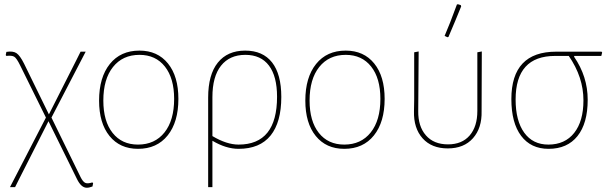

<svg xmlns="http://www.w3.org/2000/svg" viewBox="-20 -695 2881 903"><path d="M27 185 196 -142 75 -387Q58 -422 46.5 -428.5Q35 -435 10 -432L7 -436L10 -451Q41 -456 57.5 -445Q74 -434 93 -396L210 -157L338 -410L359 -452H383L222 -142L359 138Q370 160 381 165Q392 170 414 163L418 166L415 182Q400 188 388 188Q362 188 342 147L208 -125L72 143L51 185Z M636 -457Q721 -457 770 -396.5Q819 -336 819 -230Q819 -121 768.5 -58Q718 5 629 5Q544 5 495 -55.5Q446 -116 446 -222Q446 -331 496.5 -394Q547 -457 636 -457ZM636 -437Q557 -437 511.5 -380Q466 -323 466 -222Q466 -125 509.5 -70Q553 -15 629 -15Q708 -15 753.5 -72Q799 -129 799 -230Q799 -327 755.5 -382Q712 -437 636 -437Z M959 185V-236Q959 -344 1004.5 -400.5Q1050 -457 1133 -457Q1216 -457 1259.5 -401.5Q1303 -346 1303 -239Q1303 -120 1252.5 -57.5Q1202 5 1102 5Q1043 5 979 -33V185ZM979 -238V-55Q1046 -15 1102 -15Q1283 -15 1283 -240Q1283 -336 1245 -386.5Q1207 -437 1134 -437Q1060 -437 1019.5 -386Q979 -335 979 -238Z M1606 -457Q1691 -457 1740 -396.5Q1789 -336 1789 -230Q1789 -121 1738.5 -58Q1688 5 1599 5Q1514 5 1465 -55.5Q1416 -116 1416 -222Q1416 -331 1466.5 -394Q1517 -457 1606 -457ZM1606 -437Q1527 -437 1481.5 -380Q1436 -323 1436 -222Q1436 -125 1479.5 -70Q1523 -15 1599 -15Q1678 -15 1723.5 -72Q1769 -129 1769 -230Q1769 -327 1725.5 -382Q1682 -437 1606 -437Z M2129 -674 2134 -675 2147 -671 2149 -665Q2125 -605 2089 -521L2084 -520L2071 -526Q2095 -581 2129 -674ZM1927 -172 1928 -229V-449L1949 -453L1947 -173Q1946 -101 1983 -58.5Q2020 -16 2087 -16Q2153 -16 2189 -58Q2225 -100 2225 -173V-449L2246 -453L2245 -172Q2247 -93 2204.5 -45Q2162 3 2086 3Q2010 3 1967.5 -44.5Q1925 -92 1927 -172Z M2560 5Q2477 5 2431 -56Q2385 -117 2385 -229Q2385 -452 2596 -452H2809L2812 -448L2808 -432H2681L2680 -428Q2744 -335 2744 -226Q2744 -115 2696 -55Q2648 5 2560 5ZM2559 -15Q2637 -15 2680.5 -70Q2724 -125 2724 -223Q2724 -332 2655 -432H2591Q2405 -432 2405 -227Q2405 -127 2445.5 -71Q2486 -15 2559 -15Z"/></svg>

Font: Alegreya Sans Thin
Style: Regular
Weight: 100
Designer: Juan Pablo del Peral
Foundry: Huerta Tipografica
Version: Version 2.007